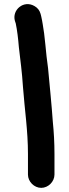

<svg xmlns="http://www.w3.org/2000/svg" viewBox="-20 -727 333 927"><path d="M179 180C213 180 243 150 243 116V17C243 -38 240 -90 235 -139C230 -213 219 -323 212 -398C207 -436 202 -474 199 -512L193 -566C188 -599 185 -622 179 -648L176 -660C171 -677 162 -689 146 -698C94 -728 37 -679 52 -626L56 -614C63 -581 68 -538 71 -500C79 -430 86 -383 91 -306C99 -198 115 -96 115 16V116C115 150 145 180 179 180Z"/></svg>

Font: Electronic
Style: SuThk
Weight: 900
Version: Version 1.011